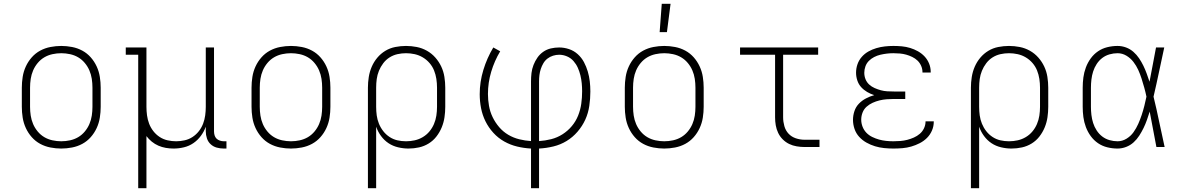

<svg xmlns="http://www.w3.org/2000/svg" viewBox="-20 -768 6190 1003"><path d="M300 8Q272 8 243.5 2.5Q215 -3 190 -16.5Q165 -30 146 -51.5Q127 -73 115 -99Q103 -125 98.5 -153.5Q94 -182 94 -210V-310Q94 -338 98.5 -366.5Q103 -395 115 -421Q127 -447 146 -468.5Q165 -490 190 -503.5Q215 -517 243.5 -522.5Q272 -528 300 -528Q328 -528 356.5 -522.5Q385 -517 410 -503.5Q435 -490 454 -468.5Q473 -447 485 -421Q497 -395 501.5 -366.5Q506 -338 506 -310V-210Q506 -182 501.5 -153.5Q497 -125 485 -99Q473 -73 454 -51.5Q435 -30 410 -16.5Q385 -3 356.5 2.5Q328 8 300 8ZM300 -30Q323 -30 346 -35Q369 -40 388.5 -51.5Q408 -63 423 -81Q438 -99 447 -120Q456 -141 459.5 -164Q463 -187 463 -210V-310Q463 -333 459.5 -356Q456 -379 447 -400Q438 -421 423 -439Q408 -457 388.5 -468.5Q369 -480 346 -485Q323 -490 300 -490Q277 -490 254 -485Q231 -480 211.5 -468.5Q192 -457 177 -439Q162 -421 153 -400Q144 -379 140.5 -356Q137 -333 137 -310V-210Q137 -187 140.5 -164Q144 -141 153 -120Q162 -99 177 -81Q192 -63 211.5 -51.5Q231 -40 254 -35Q277 -30 300 -30Z M702 215V-482H637V-520H745V-210Q745 -188 748 -165.5Q751 -143 759 -122Q767 -101 781 -83Q795 -65 814 -52.5Q833 -40 855.5 -35Q878 -30 900 -30Q922 -30 944.5 -35Q967 -40 986 -52.5Q1005 -65 1019 -83Q1033 -101 1041 -122Q1049 -143 1052 -165.5Q1055 -188 1055 -210V-520H1098V-82Q1098 -71 1101 -61Q1104 -51 1111 -44Q1118 -37 1128.5 -33.5Q1139 -30 1149 -30H1163V8H1149Q1130 8 1112 3Q1094 -2 1080.5 -14.5Q1067 -27 1061 -45Q1055 -63 1055 -82V-106Q1046 -81 1029.5 -58.5Q1013 -36 990.5 -20.5Q968 -5 941 1.5Q914 8 887 8Q866 8 846 4.5Q826 1 807.5 -7Q789 -15 773 -28Q757 -41 745 -57V215Z M1500 8Q1472 8 1443.5 2.5Q1415 -3 1390 -16.5Q1365 -30 1346 -51.5Q1327 -73 1315 -99Q1303 -125 1298.5 -153.5Q1294 -182 1294 -210V-310Q1294 -338 1298.5 -366.5Q1303 -395 1315 -421Q1327 -447 1346 -468.5Q1365 -490 1390 -503.5Q1415 -517 1443.5 -522.5Q1472 -528 1500 -528Q1528 -528 1556.5 -522.5Q1585 -517 1610 -503.5Q1635 -490 1654 -468.5Q1673 -447 1685 -421Q1697 -395 1701.5 -366.5Q1706 -338 1706 -310V-210Q1706 -182 1701.5 -153.5Q1697 -125 1685 -99Q1673 -73 1654 -51.5Q1635 -30 1610 -16.5Q1585 -3 1556.5 2.5Q1528 8 1500 8ZM1500 -30Q1523 -30 1546 -35Q1569 -40 1588.5 -51.5Q1608 -63 1623 -81Q1638 -99 1647 -120Q1656 -141 1659.5 -164Q1663 -187 1663 -210V-310Q1663 -333 1659.5 -356Q1656 -379 1647 -400Q1638 -421 1623 -439Q1608 -457 1588.5 -468.5Q1569 -480 1546 -485Q1523 -490 1500 -490Q1477 -490 1454 -485Q1431 -480 1411.5 -468.5Q1392 -457 1377 -439Q1362 -421 1353 -400Q1344 -379 1340.5 -356Q1337 -333 1337 -310V-210Q1337 -187 1340.5 -164Q1344 -141 1353 -120Q1362 -99 1377 -81Q1392 -63 1411.5 -51.5Q1431 -40 1454 -35Q1477 -30 1500 -30Z M1902 215V-310Q1902 -338 1906.5 -366Q1911 -394 1922 -419.5Q1933 -445 1951 -466.5Q1969 -488 1993 -502.5Q2017 -517 2045 -522.5Q2073 -528 2101 -528Q2129 -528 2157 -522.5Q2185 -517 2210 -503Q2235 -489 2254 -467.5Q2273 -446 2285 -420.5Q2297 -395 2301.5 -366.5Q2306 -338 2306 -310V-210Q2306 -183 2302 -155.5Q2298 -128 2287.5 -102.5Q2277 -77 2260 -55Q2243 -33 2219.5 -18.5Q2196 -4 2169 2Q2142 8 2114 8Q2087 8 2059.5 1.5Q2032 -5 2009.5 -20Q1987 -35 1970.5 -57.5Q1954 -80 1945 -106V215ZM2101 -30Q2124 -30 2146.5 -35Q2169 -40 2189 -52Q2209 -64 2223.5 -81.5Q2238 -99 2247 -120Q2256 -141 2259.5 -164Q2263 -187 2263 -210V-310Q2263 -333 2259.5 -356Q2256 -379 2247.5 -400Q2239 -421 2224 -438.5Q2209 -456 2189 -468Q2169 -480 2146.5 -485Q2124 -490 2101 -490Q2078 -490 2056 -485Q2034 -480 2015 -468Q1996 -456 1982 -437.5Q1968 -419 1959.5 -398Q1951 -377 1948 -355Q1945 -333 1945 -310V-210Q1945 -187 1948 -165Q1951 -143 1959.5 -122Q1968 -101 1982 -83Q1996 -65 2015 -52.5Q2034 -40 2056 -35Q2078 -30 2101 -30Z M2754 215V8Q2717 6 2681.5 -2.5Q2646 -11 2614 -29Q2582 -47 2557 -74.5Q2532 -102 2516 -134.5Q2500 -167 2493 -203Q2486 -239 2486 -276Q2486 -340 2505 -402.5Q2524 -465 2557 -520L2593 -500Q2563 -450 2546 -393Q2529 -336 2529 -277Q2529 -246 2534.5 -215Q2540 -184 2553.5 -156Q2567 -128 2587.5 -104Q2608 -80 2635 -64Q2662 -48 2692.5 -40.5Q2723 -33 2754 -31V-343Q2754 -365 2756.5 -386.5Q2759 -408 2767 -428.5Q2775 -449 2787.5 -467Q2800 -485 2818 -497.5Q2836 -510 2857.5 -515Q2879 -520 2901 -520Q2927 -520 2952.5 -511.5Q2978 -503 2998 -485Q3018 -467 3030.5 -443.5Q3043 -420 3050.5 -394.5Q3058 -369 3061 -343Q3064 -317 3064 -290Q3064 -253 3058.5 -215Q3053 -177 3037.5 -143Q3022 -109 2997 -80Q2972 -51 2940 -31.5Q2908 -12 2871 -3Q2834 6 2796 8V215ZM2796 -31Q2828 -33 2859.5 -41Q2891 -49 2918.5 -66.5Q2946 -84 2967 -109Q2988 -134 3000 -164Q3012 -194 3016.5 -226Q3021 -258 3021 -291Q3021 -312 3019 -333Q3017 -354 3012 -374.5Q3007 -395 2998.5 -414Q2990 -433 2976 -449Q2962 -465 2942 -473.5Q2922 -482 2901 -482Q2885 -482 2869 -477Q2853 -472 2840 -462Q2827 -452 2818.5 -437.5Q2810 -423 2805 -407.5Q2800 -392 2798 -376Q2796 -360 2796 -343Z M3450 8Q3422 8 3393.5 2.5Q3365 -3 3340 -16.5Q3315 -30 3296 -51.5Q3277 -73 3265 -99Q3253 -125 3248.5 -153.5Q3244 -182 3244 -210V-310Q3244 -338 3248.5 -366.5Q3253 -395 3265 -421Q3277 -447 3296 -468.5Q3315 -490 3340 -503.5Q3365 -517 3393.5 -522.5Q3422 -528 3450 -528Q3478 -528 3506.5 -522.5Q3535 -517 3560 -503.5Q3585 -490 3604 -468.5Q3623 -447 3635 -421Q3647 -395 3651.5 -366.5Q3656 -338 3656 -310V-210Q3656 -182 3651.5 -153.5Q3647 -125 3635 -99Q3623 -73 3604 -51.5Q3585 -30 3560 -16.5Q3535 -3 3506.5 2.5Q3478 8 3450 8ZM3450 -30Q3473 -30 3496 -35Q3519 -40 3538.5 -51.5Q3558 -63 3573 -81Q3588 -99 3597 -120Q3606 -141 3609.5 -164Q3613 -187 3613 -210V-310Q3613 -333 3609.5 -356Q3606 -379 3597 -400Q3588 -421 3573 -439Q3558 -457 3538.5 -468.5Q3519 -480 3496 -485Q3473 -490 3450 -490Q3427 -490 3404 -485Q3381 -480 3361.5 -468.5Q3342 -457 3327 -439Q3312 -421 3303 -400Q3294 -379 3290.5 -356Q3287 -333 3287 -310V-210Q3287 -187 3290.5 -164Q3294 -141 3303 -120Q3312 -99 3327 -81Q3342 -63 3361.5 -51.5Q3381 -40 3404 -35Q3427 -30 3450 -30ZM3426 -600 3437 -748H3483L3464 -600Z M4183 0Q4163 0 4142 -3.5Q4121 -7 4102.5 -16Q4084 -25 4069 -40Q4054 -55 4045 -74Q4036 -93 4032.5 -113.5Q4029 -134 4029 -155V-482H3846V-520H4254V-482H4071V-155Q4071 -132 4077.5 -109Q4084 -86 4099.5 -69.5Q4115 -53 4137.5 -45.5Q4160 -38 4183 -38H4261V0Z M4647 8Q4623 8 4598.5 5.5Q4574 3 4551 -4Q4528 -11 4506.5 -23Q4485 -35 4468.5 -53Q4452 -71 4444 -94.5Q4436 -118 4436 -142Q4436 -165 4443.5 -187.5Q4451 -210 4467 -226.5Q4483 -243 4504 -254Q4525 -265 4547 -271Q4528 -277 4510 -287.5Q4492 -298 4478.5 -313Q4465 -328 4458.5 -348Q4452 -368 4452 -388Q4452 -411 4459.5 -432.5Q4467 -454 4482 -471Q4497 -488 4516.5 -499Q4536 -510 4558 -516.5Q4580 -523 4602.5 -525.5Q4625 -528 4647 -528Q4669 -528 4691 -526Q4713 -524 4734.5 -517.5Q4756 -511 4775.5 -500Q4795 -489 4810 -473Q4825 -457 4833.5 -436Q4842 -415 4842 -393V-389H4799V-391Q4799 -408 4792 -424Q4785 -440 4773 -451.5Q4761 -463 4745.5 -470.5Q4730 -478 4714 -482.5Q4698 -487 4681 -488.5Q4664 -490 4647 -490Q4630 -490 4613 -488Q4596 -486 4579 -482Q4562 -478 4546.5 -470Q4531 -462 4519 -450Q4507 -438 4501 -421.5Q4495 -405 4495 -388Q4495 -370 4501.5 -354Q4508 -338 4520.5 -326.5Q4533 -315 4549 -308Q4565 -301 4581.5 -296.5Q4598 -292 4615.5 -291Q4633 -290 4650 -290H4709V-251H4650Q4631 -251 4612 -249.5Q4593 -248 4574.5 -243.5Q4556 -239 4538.5 -231Q4521 -223 4507 -210.5Q4493 -198 4486 -180Q4479 -162 4479 -143Q4479 -124 4486 -106Q4493 -88 4506 -74.5Q4519 -61 4536.5 -52.5Q4554 -44 4572 -39Q4590 -34 4609 -32Q4628 -30 4647 -30Q4666 -30 4684 -31.5Q4702 -33 4719.5 -37.5Q4737 -42 4754 -49.5Q4771 -57 4785 -69Q4799 -81 4807 -98Q4815 -115 4815 -133V-134H4858V-132Q4858 -108 4848.5 -86Q4839 -64 4822.5 -47.5Q4806 -31 4784.5 -20Q4763 -9 4740.5 -2.5Q4718 4 4694.5 6Q4671 8 4647 8Z M5052 215V-310Q5052 -338 5056.5 -366Q5061 -394 5072 -419.5Q5083 -445 5101 -466.5Q5119 -488 5143 -502.5Q5167 -517 5195 -522.5Q5223 -528 5251 -528Q5279 -528 5307 -522.5Q5335 -517 5360 -503Q5385 -489 5404 -467.5Q5423 -446 5435 -420.5Q5447 -395 5451.5 -366.5Q5456 -338 5456 -310V-210Q5456 -183 5452 -155.5Q5448 -128 5437.5 -102.5Q5427 -77 5410 -55Q5393 -33 5369.5 -18.5Q5346 -4 5319 2Q5292 8 5264 8Q5237 8 5209.5 1.5Q5182 -5 5159.5 -20Q5137 -35 5120.5 -57.5Q5104 -80 5095 -106V215ZM5251 -30Q5274 -30 5296.5 -35Q5319 -40 5339 -52Q5359 -64 5373.5 -81.5Q5388 -99 5397 -120Q5406 -141 5409.5 -164Q5413 -187 5413 -210V-310Q5413 -333 5409.5 -356Q5406 -379 5397.5 -400Q5389 -421 5374 -438.5Q5359 -456 5339 -468Q5319 -480 5296.5 -485Q5274 -490 5251 -490Q5228 -490 5206 -485Q5184 -480 5165 -468Q5146 -456 5132 -437.5Q5118 -419 5109.5 -398Q5101 -377 5098 -355Q5095 -333 5095 -310V-210Q5095 -187 5098 -165Q5101 -143 5109.5 -122Q5118 -101 5132 -83Q5146 -65 5165 -52.5Q5184 -40 5206 -35Q5228 -30 5251 -30Z M5818 8Q5791 8 5764.5 1.5Q5738 -5 5716 -20Q5694 -35 5678 -57Q5662 -79 5652.5 -104.5Q5643 -130 5639.5 -156.5Q5636 -183 5636 -210V-310Q5636 -337 5639.5 -363.5Q5643 -390 5652.5 -415.5Q5662 -441 5678 -463Q5694 -485 5716 -500Q5738 -515 5764.5 -521.5Q5791 -528 5818 -528Q5841 -528 5862.5 -520Q5884 -512 5901 -497Q5918 -482 5930.5 -463.5Q5943 -445 5953 -424.5Q5963 -404 5970.5 -383Q5978 -362 5985 -341Q5994 -385 6002 -430Q6010 -475 6019 -520H6062Q6048 -456 6034.5 -391.5Q6021 -327 6006 -263Q6022 -198 6035.5 -132Q6049 -66 6064 0H6021Q6012 -46 6003.5 -92.5Q5995 -139 5986 -185Q5979 -163 5971.5 -141.5Q5964 -120 5954 -99.5Q5944 -79 5931.5 -59.5Q5919 -40 5902 -24.5Q5885 -9 5863 -0.5Q5841 8 5818 8ZM5818 -30Q5843 -30 5865 -43.5Q5887 -57 5901.5 -77.5Q5916 -98 5926 -120.5Q5936 -143 5944 -167Q5952 -191 5958 -215Q5964 -239 5969 -263Q5964 -287 5957.5 -310.5Q5951 -334 5943.5 -357.5Q5936 -381 5926 -403Q5916 -425 5901 -444.5Q5886 -464 5864.5 -477Q5843 -490 5818 -490Q5797 -490 5776 -484Q5755 -478 5738 -465Q5721 -452 5709 -433.5Q5697 -415 5690.5 -394.5Q5684 -374 5681.5 -352.5Q5679 -331 5679 -310V-210Q5679 -189 5681.5 -167.5Q5684 -146 5690.5 -125.5Q5697 -105 5709 -86.5Q5721 -68 5738 -55Q5755 -42 5776 -36Q5797 -30 5818 -30Z"/></svg>

Font: Iosevka Etoile Extralight
Style: Regular
Weight: 200
Designer: Belleve Invis
Foundry: Belleve Invis
Version: Version 22.1.2; ttfautohint (v1.8.4)